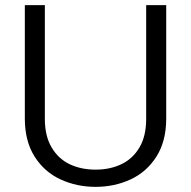

<svg xmlns="http://www.w3.org/2000/svg" viewBox="-20 -720 743 747"><path d="M76.6 -259V-700H154.5V-257.5Q154.5 -191.2 180.7 -146.6Q206.9 -102.1 251.3 -81Q295.7 -60 352 -60Q407.6 -60 452 -81Q496.4 -102.1 522.6 -146.3Q548.7 -190.4 548.7 -257.5V-700H626.7V-259Q626.7 -170.8 588.7 -110.9Q550.7 -51 488.1 -22Q425.5 7 352 7Q278.5 7 215.5 -22Q152.5 -51 114.6 -110.9Q76.6 -170.8 76.6 -259Z"/></svg>

Font: AF Albert Sans Medium
Style: Regular
Weight: 500
Designer: Andreas Rasmussen
Foundry: a.Foundry
Version: Version 1.300;Glyphs 3.2 (3231)